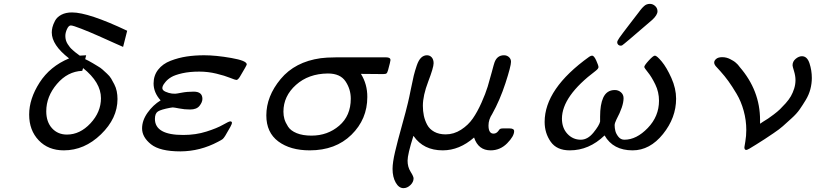

<svg xmlns="http://www.w3.org/2000/svg" viewBox="-20 -767 4193 987"><path d="M335 -466.8Q246.1 -535.6 246.1 -600.1Q246.1 -612.3 249.5 -626.7Q252.9 -641.1 262.9 -660.2Q272.9 -679.2 295.4 -691.2Q317.9 -703.1 350.1 -703.1Q435.1 -703.1 633.8 -608.9L612.8 -525.9Q611.8 -525.9 572 -543.9Q532.2 -562 487.1 -582Q441.9 -602.1 398.4 -619.1Q355 -636.2 344 -636.2Q333 -636.2 324.5 -617.7Q315.9 -599.1 315.9 -582Q315.9 -570.8 318.8 -560.3Q321.8 -549.8 327.9 -540.3Q334 -530.8 339.6 -523.9Q345.2 -517.1 354.5 -509Q363.8 -501 367.9 -497.6Q372.1 -494.1 380.9 -487.8L390.1 -481L422.9 -482.9L418 -462.9Q418.9 -462.9 435.5 -454.3Q452.1 -445.8 457.5 -441.9Q462.9 -438 480.5 -428Q498 -418 506.6 -409.9Q515.1 -401.9 529.5 -388.9Q543.9 -376 551.5 -363Q559.1 -350.1 567.6 -333.5Q576.2 -316.9 580.1 -297.9Q584 -278.8 584 -257.8Q584 -158.7 499 -76.4Q414.1 5.9 308.1 5.9Q228 5.9 179 -45.7Q129.9 -97.2 129.9 -178Q129.9 -258.8 183.3 -342.3Q236.8 -425.8 335 -466.8ZM217.8 -194.8Q217.8 -140.6 247.3 -107.9Q276.9 -75.2 324.2 -75.2Q391.1 -75.2 445.1 -133.1Q499 -190.9 499 -262.2Q499 -343.3 407.2 -417L402.8 -402.8Q327.6 -399.9 272.7 -335.4Q217.8 -271 217.8 -194.8Z M710.4 -106.9Q710.4 -147.9 738.5 -187.5Q766.6 -227.1 805.7 -251Q769.5 -291 769.5 -337.9Q769.5 -378.9 793 -408.9Q816.4 -439 856.9 -454.6Q897.5 -470.2 939.9 -476.6Q982.4 -482.9 1029.3 -482.9Q1089.4 -482.9 1168.9 -469Q1248.5 -455.1 1248.5 -436Q1248.5 -431.2 1212.4 -371.1Q1202.6 -356 1195.3 -356Q1189.5 -356 1162.6 -366.9Q1135.7 -377.9 1092.5 -388.4Q1049.3 -398.9 1004.4 -398.9Q954.6 -398.9 917 -390.4Q879.4 -381.8 860.8 -370.8Q842.3 -359.9 830.8 -345.9Q819.3 -332 816.9 -325Q814.5 -317.9 814.5 -314Q814.5 -302.7 831.1 -295.4Q847.7 -288.1 863.3 -286.1L880.4 -285.2Q886.2 -285.2 913.8 -290.5Q941.4 -295.9 975.6 -295.9Q1020.5 -295.9 1020.5 -258.8Q1020.5 -241.7 1005.6 -222.9Q990.7 -204.1 957.5 -204.1Q927.7 -204.1 901.1 -209.5Q874.5 -214.8 867.7 -214.8Q862.8 -214.8 854.5 -212.9Q807.6 -204.1 792 -194.1Q776.4 -184.1 776.4 -155.8Q776.4 -72.8 922.4 -73.2Q986.3 -73.2 1041 -90.6Q1095.7 -107.9 1126.2 -125.5Q1156.7 -143.1 1163.6 -143.1Q1172.4 -143.1 1172.4 -134.8Q1172.4 -126 1137.7 -68.8Q1129.9 -56.6 1124.8 -52.2Q1119.6 -47.9 1100.6 -38.1Q1008.8 10.7 907.7 11.2Q801.8 11.2 756.1 -25.4Q710.4 -62 710.4 -106.9Z M1349.1 -173.8Q1349.1 -272 1422.6 -360.6Q1496.1 -449.2 1628.4 -467.8Q1655.3 -471.7 1708 -472.2H1965.3Q1987.3 -472.2 1987.3 -458Q1987.3 -452.1 1975.1 -407.2Q1971.2 -393.1 1966.8 -389.6Q1962.4 -386.2 1949.2 -386.2Q1926.3 -386.2 1835.4 -387.2Q1868.7 -334 1868.2 -268.1Q1868.2 -154.3 1786.6 -74.2Q1705.1 5.9 1572.3 5.9Q1472.2 5.9 1410.6 -40Q1349.1 -85.9 1349.1 -173.8ZM1437 -192.9Q1437 -172.9 1442.1 -155Q1447.3 -137.2 1460.7 -116.2Q1474.1 -95.2 1505.1 -82.5Q1536.1 -69.8 1581.1 -69.8Q1664.1 -69.8 1723.6 -120.8Q1783.2 -171.9 1783.2 -259.8Q1783.2 -308.6 1756.1 -348.9Q1729 -389.2 1666 -389.2H1665Q1565.9 -388.2 1501.5 -330.6Q1437 -272.9 1437 -192.9Z M1998 101.1Q1998 67.9 2011 12.9Q2023.9 -42 2045.9 -120.6Q2067.9 -199.2 2077.1 -238.8Q2083 -262.7 2092 -308.3Q2101.1 -354 2106.9 -377.9Q2112.8 -401.9 2122.3 -429.9Q2131.8 -458 2145 -470.5Q2158.2 -482.9 2174.8 -482.9Q2189.9 -482.9 2199.5 -471.9Q2209 -460.9 2209 -441.9Q2209 -419.9 2181.4 -347.9Q2153.8 -275.9 2153.8 -223.1Q2153.8 -196.3 2158.9 -172.1Q2164.1 -147.9 2176 -125.5Q2188 -103 2212.4 -89.6Q2236.8 -76.2 2271 -76.2Q2313 -76.2 2350.1 -100.1Q2387.2 -124 2410.6 -158Q2434.1 -191.9 2455.1 -239Q2476.1 -286.1 2487.1 -322Q2498 -357.9 2508.5 -397.9Q2519 -438 2522 -445.8Q2535.2 -482.9 2570.8 -482.9Q2585.9 -482.9 2596.4 -473.4Q2606.9 -463.9 2606.9 -449.2Q2606.9 -427.2 2578.4 -339.6Q2549.8 -252 2510.3 -181.2Q2491.2 -152.3 2491.2 -122.1Q2491.2 -80.1 2517.1 -80.1Q2531.2 -80.1 2541 -92.8Q2543.9 -96.7 2545.9 -99.4Q2547.9 -102.1 2549.6 -103.5Q2551.3 -105 2554.2 -105.5Q2557.1 -106 2558.6 -106.4Q2560.1 -106.9 2565.4 -106.9Q2570.8 -106.9 2575.2 -106.9H2599.1Q2623 -106.9 2623 -92.8Q2623 -66.9 2587.2 -30.5Q2551.3 5.9 2502 5.9Q2439 5.9 2417 -60.1Q2341.8 5.9 2255.9 5.9Q2156.7 5.9 2106 -67.9H2105Q2075.2 26.4 2075.2 59.1Q2075.2 91.3 2090.6 115.7Q2106 140.1 2106 149.9Q2106 168.9 2089.6 184.6Q2073.2 200.2 2054.2 200.2Q2030.3 200.2 2014.2 171.6Q1998 143.1 1998 101.1Z M2779.8 -140.1Q2779.8 -311 3008.8 -475.1Q3017.6 -481 3023.9 -481Q3033.7 -481 3045.2 -455.6Q3056.6 -430.2 3056.6 -422.1Q3056.6 -414.1 3042 -402.8Q2869.1 -272.9 2868.7 -157.2Q2868.7 -109.4 2896.7 -79.1Q2924.8 -48.8 2965.8 -48.8Q3001 -48.8 3030.8 -85.4Q3060.5 -122.1 3064.9 -142.1V-168Q3064.9 -229 3080.6 -264.2Q3098.6 -304.2 3140.6 -304.2Q3158.7 -304.2 3172.1 -292.5Q3185.5 -280.8 3185.5 -262.2Q3185.5 -221.2 3148.9 -152.8Q3140.1 -134.8 3139.6 -124Q3139.6 -108.9 3143.3 -94Q3147 -79.1 3158.9 -64Q3170.9 -48.8 3189.9 -48.8Q3252 -48.8 3309.8 -108.9Q3367.7 -168.9 3367.7 -249Q3367.7 -293.9 3348.6 -333Q3329.6 -372.1 3310.8 -395Q3292 -418 3292 -422.9Q3292 -430.7 3314.9 -455.8Q3337.9 -481 3346.7 -481Q3356.4 -481 3381.6 -450.9Q3406.7 -420.9 3431.2 -366.5Q3455.6 -312 3455.6 -259.8Q3455.6 -161.6 3388.2 -77.9Q3320.8 5.9 3231.9 5.9Q3131.8 5.9 3087.9 -70.8Q3007.8 6.3 2908.7 5.9Q2841.8 5.9 2810.8 -38.6Q2779.8 -83 2779.8 -140.1ZM3152.8 -549.8Q3152.8 -556.6 3164.3 -573.2Q3175.8 -589.8 3222.7 -650.9Q3247.6 -683.1 3263.7 -704.1L3271 -713.9Q3277.8 -722.7 3280.8 -725.8Q3283.7 -729 3290.8 -735.6Q3297.9 -742.2 3305.4 -744.6Q3313 -747.1 3320.8 -747.1Q3335.9 -747.1 3347.9 -736.1Q3359.9 -725.1 3359.9 -709Q3359.9 -689.9 3333 -665Q3186 -538.1 3178.7 -534.2Q3174.8 -532.2 3170.9 -532.2Q3163.1 -532.2 3158 -537.1Q3152.8 -542 3152.8 -549.8Z M3651.4 -445.8Q3651.4 -455.6 3661.9 -464.4Q3672.4 -473.1 3692.4 -473.1Q3703.6 -473.1 3714.1 -470.5Q3724.6 -467.8 3732.9 -463.4Q3741.2 -459 3748.8 -454.6Q3756.3 -450.2 3762.5 -444.6Q3768.6 -439 3772.5 -435.1Q3776.4 -431.2 3779.3 -426.8L3782.2 -422.9Q3887.2 -301.8 3887.2 -149.9V-130.9L3902.3 -141.1Q3918.5 -150.9 3928.5 -157.5Q3938.5 -164.1 3957.5 -178.5Q3976.6 -192.9 3989.5 -205.3Q4002.4 -217.8 4019 -236.3Q4035.6 -254.9 4045.7 -272.5Q4055.7 -290 4062.5 -311.5Q4069.3 -333 4069.3 -355Q4069.3 -377 4061.8 -401.4Q4054.2 -425.8 4054.2 -431.2Q4054.2 -451.2 4070.3 -464.6Q4086.4 -478 4102.5 -478Q4129.4 -478 4141.4 -441.4Q4153.3 -404.8 4153.3 -366.2Q4153.3 -337.4 4145.8 -308.6Q4138.2 -279.8 4122.3 -253.4Q4106.4 -227.1 4090.8 -204.6Q4075.2 -182.1 4048.3 -158Q4021.5 -133.8 4004.4 -118.4Q3987.3 -103 3955.3 -81.5Q3923.3 -60.1 3910.4 -51.5Q3897.5 -43 3866.9 -23.9Q3836.4 -4.9 3832.5 -2.9Q3820.3 3.9 3816.4 3.9Q3806.6 3.9 3806.6 -9.8Q3806.6 -11.7 3811.5 -39.8Q3816.4 -67.9 3816.4 -99.1Q3816.4 -148.9 3803 -197.5Q3789.6 -246.1 3766.6 -284.7Q3743.7 -323.2 3724.6 -349.6Q3705.6 -376 3683.1 -400.9Q3660.6 -425.8 3658.2 -428.2Q3651.4 -437 3651.4 -445.8Z"/></svg>

Font: CMU Concrete
Style: BoldItalic
Weight: 700
Italic angle: -14.04°
Version: Version 0.7.0